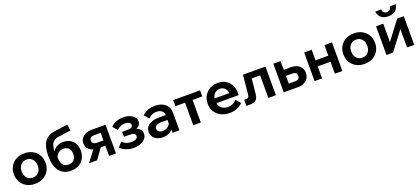

<svg xmlns="http://www.w3.org/2000/svg" viewBox="58 -1942 6926 3166"><g transform="rotate(-20 3521.5 -359.5)"><path d="M318 16Q236.3 16 173.3 -18.3Q110.3 -52.6 75 -113.1Q39.7 -173.6 39.7 -251.5Q39.7 -329.9 75 -390.2Q110.3 -450.4 173.3 -484.7Q236.3 -519 318 -519Q400.1 -519 462.9 -484.7Q525.6 -450.4 561 -390.2Q596.3 -329.9 596.3 -251.8Q596.3 -173.7 561 -113.1Q525.6 -52.6 462.9 -18.3Q400.1 16 318 16ZM318.3 -93.6Q360.4 -93.6 392.2 -113.6Q424 -133.6 441.9 -169.3Q459.7 -204.9 459.7 -251.4Q459.7 -297.9 441.9 -333.6Q424 -369.3 392.2 -389.4Q360.4 -409.4 318.3 -409.4Q276.1 -409.4 244.2 -389.4Q212.2 -369.3 194.2 -333.7Q176.3 -298 176.3 -251.5Q176.3 -205 194.2 -169.3Q212.2 -133.7 244.2 -113.6Q276.1 -93.6 318.3 -93.6Z M948.2 16Q817.5 16 746.6 -75.9Q675.7 -167.9 675.7 -337.7Q675.7 -506.2 736.4 -590.4Q797.2 -674.6 930.1 -691.8L1147.6 -720.2L1162.5 -612.5L949.2 -582.6Q894.2 -575.1 861.4 -550.6Q828.5 -526.1 813.7 -478Q799 -430 795.3 -350.9L776.2 -320.3Q787.1 -369.8 816.7 -404.4Q846.2 -439 889.4 -457.4Q932.5 -475.9 983.3 -475.9Q1054.4 -475.9 1105 -446.1Q1155.6 -416.4 1183.2 -364.1Q1210.7 -311.9 1210.7 -242.9Q1210.7 -165.3 1177.9 -106.9Q1145.2 -48.4 1086.3 -16.2Q1027.5 16 948.2 16ZM942.3 -94Q1005.5 -94 1040.3 -131.3Q1075.1 -168.7 1075.1 -234.3Q1075.1 -299.2 1042 -334.2Q1009 -369.2 948.1 -369.2Q912.8 -369.2 884.1 -354.6Q855.4 -340 835.4 -313Q815.4 -286.1 807 -248.7L812.5 -301.4Q810.1 -194.5 841.6 -144.2Q873.1 -94 942.3 -94Z M1619.3 0V-486.1L1704.4 -405.2H1502.4Q1467.1 -405.2 1444.5 -389Q1421.9 -372.9 1421.9 -338.7Q1421.9 -306.1 1443.6 -289.2Q1465.3 -272.3 1503.7 -272.3H1667.6V-180.6H1485.9Q1396.6 -180.6 1343.9 -224Q1291.1 -267.5 1291.1 -341.2Q1291.1 -388.1 1316.7 -424.6Q1342.2 -461.2 1387 -482.1Q1431.9 -503 1489.6 -503H1739.7V0ZM1265.9 0 1434.3 -218.4H1566.5L1409 0Z M2048.2 15.8Q1984.2 15.8 1922.5 -6.5Q1860.9 -28.8 1818 -73.7L1887 -152.4Q1950.7 -88.7 2045 -88.7Q2099.4 -88.7 2128.7 -106.4Q2158 -124.2 2158 -156.2Q2158 -212.6 2056.8 -212.6H1957.8V-299.4H2056.3Q2099.5 -299.4 2121.7 -313.5Q2143.9 -327.7 2143.9 -355.1Q2143.9 -382.7 2117.5 -398.5Q2091.2 -414.3 2045 -414.3Q1962 -414.3 1900.8 -352.2L1832.9 -433Q1919.6 -519 2049.3 -519Q2113.5 -519 2163.5 -499.8Q2213.5 -480.5 2242.4 -447.5Q2271.4 -414.5 2271.4 -371.7Q2271.4 -331.9 2248.2 -303.3Q2225 -274.7 2182.1 -261.1L2181.7 -269.7Q2231.4 -256.7 2258.8 -225.4Q2286.1 -194.2 2286.1 -149Q2286.1 -101.9 2255.3 -64.5Q2224.5 -27.1 2171 -5.6Q2117.5 15.8 2048.2 15.8Z M2853 0H2733.2V-100.9L2727.3 -117.3V-306.2Q2727.3 -359 2693.1 -388.1Q2658.9 -417.1 2600.1 -417.1Q2556.5 -417.1 2519.2 -400.4Q2481.8 -383.7 2453.7 -353.8L2384.6 -434.3Q2424.9 -474 2481.9 -496.5Q2538.9 -519 2605.5 -519Q2679.5 -519 2735.1 -494.2Q2790.7 -469.4 2821.9 -422.6Q2853 -375.9 2853 -309.2ZM2562.3 16Q2504.4 16 2460.1 -5.1Q2415.8 -26.2 2391.4 -63.1Q2366.9 -99.9 2366.9 -148.5Q2366.9 -200.5 2397.2 -237.4Q2427.4 -274.2 2482.5 -294.1Q2537.5 -314 2610.7 -314H2739.7V-228.3H2620.7Q2567.1 -228.3 2534.2 -209Q2501.3 -189.7 2501.3 -153.6Q2501.3 -121.2 2526.7 -101.9Q2552.1 -82.6 2592.6 -82.6Q2631.8 -82.6 2664.1 -99.2Q2696.3 -115.7 2716.3 -144.8Q2736.3 -173.8 2739.3 -210.8L2777.2 -193.2Q2777.2 -131.4 2750.2 -84.1Q2723.1 -36.8 2674.5 -10.4Q2625.8 16 2562.3 16Z M3096.7 0V-457.6H3228.7V0ZM2926.6 -396.6V-503H3398.5V-396.6Z M3893.1 -157.1 3963.4 -76.3Q3925 -33.1 3865.5 -8.5Q3805.9 16 3734.3 16Q3647.1 16 3581 -18Q3514.9 -52 3477.8 -112.2Q3440.7 -172.4 3440.7 -250.9Q3440.7 -329.9 3476.3 -390.5Q3511.9 -451 3573.7 -485Q3635.4 -519 3712.3 -519Q3787.3 -519 3845.6 -485.5Q3903.8 -452 3937 -393.1Q3970.3 -334.2 3970.3 -256.3V-250.3H3840.5V-263.7Q3840.5 -310.1 3824.4 -344.1Q3808.4 -378.1 3779.6 -397.1Q3750.9 -416.1 3711.7 -416.1Q3671.1 -416.1 3640.2 -396.3Q3609.2 -376.5 3591.7 -340.5Q3574.2 -304.4 3574.2 -253.7Q3574.2 -201.2 3595.6 -163.8Q3616.9 -126.5 3654.6 -107Q3692.3 -87.5 3741.4 -87.5Q3831.3 -87.5 3893.1 -157.1ZM3970.3 -211.5H3526.5V-295H3953.7L3970.3 -255.7Z M4029.2 0V-108H4063.1Q4090.7 -108 4103.5 -120Q4116.2 -132.1 4118.6 -160.7L4150.8 -503H4546V0H4414V-483.7L4508.8 -396.6H4174.2L4274.5 -483.7L4239.7 -134Q4232.5 -58.3 4196.6 -29.1Q4160.8 0 4087.1 0Z M4684 0V-503H4810.5V-16.9L4719.3 -106.3H4922.7Q4961.7 -106.3 4982.5 -124.1Q5003.3 -141.9 5003.3 -175.1Q5003.3 -208 4982.5 -225.6Q4961.7 -243.2 4922.7 -243.2H4756.1V-349.5H4935.5Q5028.1 -349.5 5082.9 -301.8Q5137.6 -254.1 5137.6 -178.8Q5137.6 -124.4 5112.4 -84.2Q5087.2 -44.1 5041.6 -22Q4996 0 4935.5 0Z M5581.2 0V-503H5713.2V0ZM5225 0V-503H5357V0ZM5287.3 -210.5V-316.9H5657.6V-210.5Z M6100 16Q6018.3 16 5955.3 -18.3Q5892.3 -52.6 5857 -113.1Q5821.7 -173.6 5821.7 -251.5Q5821.7 -329.9 5857 -390.2Q5892.3 -450.4 5955.3 -484.7Q6018.3 -519 6100 -519Q6182.1 -519 6244.9 -484.7Q6307.6 -450.4 6343 -390.2Q6378.3 -329.9 6378.3 -251.8Q6378.3 -173.7 6343 -113.1Q6307.6 -52.6 6244.9 -18.3Q6182.1 16 6100 16ZM6100.3 -93.6Q6142.4 -93.6 6174.2 -113.6Q6206 -133.6 6223.9 -169.3Q6241.7 -204.9 6241.7 -251.4Q6241.7 -297.9 6223.9 -333.6Q6206 -369.3 6174.2 -389.4Q6142.4 -409.4 6100.3 -409.4Q6058.1 -409.4 6026.2 -389.4Q5994.2 -369.3 5976.2 -333.7Q5958.3 -298 5958.3 -251.5Q5958.3 -205 5976.2 -169.3Q5994.2 -133.7 6026.2 -113.6Q6058.1 -93.6 6100.3 -93.6Z M6487 0V-503H6612.9V-168L6605.5 -170.4L6857.7 -503H6973.6V0H6847.7V-335L6855.1 -332.6L6602.9 0ZM6735.9 -587.7Q6663.4 -587.7 6615.5 -624.3Q6567.6 -660.9 6556.1 -734.8H6659.1Q6665.1 -695.4 6685.1 -678.2Q6705.1 -660.9 6735.9 -660.9Q6767.6 -660.9 6787.3 -678.2Q6807 -695.4 6812.4 -734.8H6916Q6904.5 -660.9 6856.8 -624.3Q6809 -587.7 6735.9 -587.7Z"/></g></svg>

Font: Wix Madefor Display
Style: Regular
Weight: 400
Designer: Dalton Maag Ltd
Foundry: Dalton Maag Ltd
Version: Version 3.100